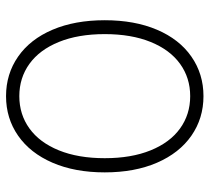

<svg xmlns="http://www.w3.org/2000/svg" viewBox="-49 -640 694 636"><g transform="rotate(90 298.0 -322.0)"><path d="M298.5 5Q225 5 167.5 -35Q110 -75 78.5 -149Q47 -223 47 -322Q47 -421 78.5 -495Q110 -569 167.5 -609Q225 -649 298.5 -649Q372 -649 429.5 -609Q487 -569 519 -495Q551 -421 551 -322Q551 -223 519 -149Q487 -75 429.5 -35Q372 5 298.5 5ZM298.5 -39Q359 -39 405.5 -72.5Q452 -106 478 -170Q504 -234 504 -322Q504 -410 478 -474Q452 -538 405.5 -571.5Q359 -605 298.5 -605Q238 -605 191.5 -571.5Q145 -538 119 -474Q93 -410 93 -322Q93 -234 119 -170Q145 -106 191.5 -72.5Q238 -39 298.5 -39Z"/></g></svg>

Font: Montserrat Ace
Style: Light
Weight: 300
Designer: Julieta Ulanovsky
Foundry: Julieta Ulanovsky
Version: Version 1